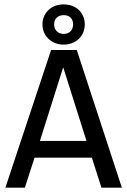

<svg xmlns="http://www.w3.org/2000/svg" viewBox="-20 -870 590 890"><path d="M544.9 0 335.9 -638.2H216.8L4.9 0H95.2L140.1 -139.2H405.8L450.2 0ZM380.9 -216.8H165L272.9 -558.1ZM274.9 -849.6C260.9 -849.6 248 -847.4 236.1 -843C224.2 -838.6 213.9 -832.3 205.1 -824C196.3 -815.7 189.4 -805.8 184.3 -794.4C179.3 -783 176.8 -770.5 176.8 -756.8C176.8 -743.5 179.3 -731 184.3 -719.5C189.4 -707.9 196.3 -698 205.1 -689.7C213.9 -681.4 224.2 -674.9 236.1 -670.2C248 -665.4 260.9 -663.1 274.9 -663.1C288.9 -663.1 301.9 -665.4 314 -670.2C326 -674.9 336.4 -681.4 345.2 -689.7C354 -698 360.8 -707.9 365.7 -719.5C370.6 -731 373 -743.5 373 -756.8C373 -770.5 370.6 -783 365.7 -794.4C360.8 -805.8 354 -815.7 345.2 -824C336.4 -832.3 326 -838.6 314 -843C301.9 -847.4 288.9 -849.6 274.9 -849.6ZM274.9 -799.8C288.6 -799.8 299.3 -796 307.1 -788.3C314.9 -780.7 318.8 -770.2 318.8 -756.8C318.8 -743.8 314.9 -733.2 307.1 -725.1C299.3 -717 288.6 -712.9 274.9 -712.9C261.9 -712.9 251.3 -717 243.2 -725.1C235 -733.2 231 -743.8 231 -756.8C231 -770.2 235 -780.7 243.2 -788.3C251.3 -796 261.9 -799.8 274.9 -799.8ZM0 -638.2Z"/></svg>

Font: CodeNewRoman Nerd Font Mono
Style: Regular
Weight: 400
Monospace: yes
Designer: Sam Radian
Foundry: Code New Roman
Version: Version 2.00 November 29, 2014;Nerd Fonts 3.2.1